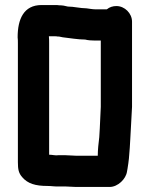

<svg xmlns="http://www.w3.org/2000/svg" viewBox="-20 -703 593 762"><path d="M239 -87H212C199 -85 189 -89 175 -89V-532C175 -541 175 -550 174 -559H198C202 -559 206 -559 209 -558H214L229 -555C256 -552 290 -546 318 -546C328 -543 346 -542 358 -542H380V-279C379 -251 377 -219 376 -193L374 -159C371 -136 368 -107 368 -85H281C268 -85 253 -87 239 -87ZM442 -679C428 -679 415 -675 404 -666H358C347 -666 332 -669 323 -670C299 -670 273 -677 249 -677C238 -680 228 -682 215 -682C210 -683 204 -683 198 -683H145C74 -683 50 -627 50 -555C51 -548 51 -540 51 -532V-59C51 -31 54 -16 68 0C90 26 121 35 168 35C186 35 197 38 217 37H239C252 37 268 39 282 39H415C448 39 480 7 484 -22C484 -23 485 -27 486 -33C491 -63 493 -84 495 -116L497 -150C499 -192 502 -234 504 -279V-617C504 -650 475 -679 442 -679Z"/></svg>

Font: Electronic
Style: Thk
Weight: 900
Version: Version 1.011